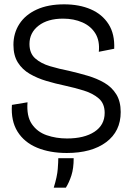

<svg xmlns="http://www.w3.org/2000/svg" viewBox="-20 -693 605 886"><path d="M288 13Q210 13 151 -11.5Q92 -36 61 -85.5Q30 -135 35 -209L107 -221Q102 -157 127 -120.5Q152 -84 195.5 -69Q239 -54 289 -54Q369 -54 416 -85Q463 -116 463 -172Q463 -215 436 -238.5Q409 -262 367 -275Q325 -288 279 -298Q236 -307 194 -319.5Q152 -332 117.5 -352Q83 -372 62.5 -404.5Q42 -437 42 -486Q42 -540 69.5 -582.5Q97 -625 149.5 -649Q202 -673 276 -673Q346 -673 399 -650Q452 -627 481 -581.5Q510 -536 507 -468L436 -454Q441 -504 420.5 -538Q400 -572 360.5 -589.5Q321 -607 271 -607Q200 -607 158 -574.5Q116 -542 116 -490Q116 -447 142.5 -423.5Q169 -400 211 -387.5Q253 -375 299 -366Q342 -356 384.5 -343.5Q427 -331 461.5 -311Q496 -291 516.5 -258Q537 -225 537 -176Q537 -87 470 -37Q403 13 288 13ZM228 173Q244 121 246.5 87Q249 53 249 37H320Q320 84 309.5 116.5Q299 149 284 173Z"/></svg>

Font: Bricolage Grotesque 96pt Light
Style: Regular
Weight: 300
Designer: Mathieu Triay
Foundry: Atelier Triay
Version: Version 1.001; ttfautohint (v1.8.4.7-5d5b);gftools[0.9.33.de